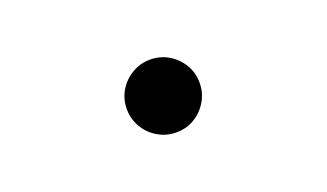

<svg xmlns="http://www.w3.org/2000/svg" viewBox="-39 -697 1079 634"><g transform="rotate(-20 500.0 -380.0)"><path d="M499.7 -507.9Q535.7 -507.9 564.4 -490.6Q593.1 -473.3 610.5 -444.7Q627.9 -416.1 627.9 -379.9Q627.9 -345.3 610.6 -316Q593.3 -286.7 564.7 -269.4Q536.1 -252.1 499.9 -252.1Q465.3 -252.1 436 -269.4Q406.7 -286.6 389.4 -315.9Q372.1 -345.2 372.1 -379.7Q372.1 -415.7 389.4 -444.4Q406.6 -473.1 435.9 -490.5Q465.2 -507.9 499.7 -507.9Z"/></g></svg>

Font: Noto Sans HK Thin
Style: Regular
Weight: 100
Designer: Ryoko NISHIZUKA 西塚涼子 (kana, bopomofo & ideographs); Paul D. Hunt (Latin, Greek & Cyrillic); Sandoll Communications 산돌커뮤니
Foundry: Adobe
Version: Version 2.004-H2;hotconv 1.0.118;makeotfexe 2.5.65603